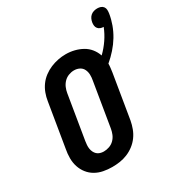

<svg xmlns="http://www.w3.org/2000/svg" viewBox="-205 -1041 1128 1196"><g transform="rotate(-30 359.0 -443.5)"><path d="M256 8Q224 8 193 2Q162 -4 136 -19Q110 -34 91.5 -57.5Q73 -81 63.5 -110Q54 -139 54 -171Q54 -203 60 -234L112 -549Q116 -576 126 -603Q136 -630 153 -653.5Q170 -677 194 -695Q218 -713 244.5 -724Q271 -735 298.5 -740.5Q326 -746 354 -746Q386 -746 416 -738.5Q446 -731 472 -716.5Q498 -702 516.5 -679Q535 -656 545 -627Q578 -659 603.5 -696.5Q629 -734 645 -775Q633 -775 622.5 -779Q612 -783 605 -791.5Q598 -800 596.5 -811.5Q595 -823 597 -835Q599 -847 604.5 -859Q610 -871 620 -879.5Q630 -888 642.5 -891.5Q655 -895 667 -895Q680 -895 691.5 -891Q703 -887 710 -877.5Q717 -868 717.5 -855.5Q718 -843 716 -830Q710 -792 696.5 -755Q683 -718 662.5 -684Q642 -650 614.5 -619Q587 -588 556 -562Q556 -547 554 -531.5Q552 -516 550 -501L498 -186Q493 -159 483 -132Q473 -105 456 -81.5Q439 -58 415.5 -40Q392 -22 365 -11Q338 0 310.5 4Q283 8 256 8ZM258 -102Q278 -102 298 -109Q318 -116 333 -131Q348 -146 356 -165.5Q364 -185 367 -204L419 -519Q423 -539 422.5 -559.5Q422 -580 413.5 -597.5Q405 -615 387.5 -624Q370 -633 349 -633Q329 -633 309.5 -625.5Q290 -618 275.5 -603Q261 -588 253 -569Q245 -550 242 -531L190 -216Q188 -203 187 -189.5Q186 -176 188 -163Q190 -150 195.5 -138.5Q201 -127 210 -118.5Q219 -110 232 -106Q245 -102 258 -102Z"/></g></svg>

Font: Iosevka Slab XBdEx
Style: Italic
Weight: 800
Width: 7
Italic angle: -9°
Monospace: yes
Designer: Belleve Invis
Foundry: Belleve Invis
Version: Version 11.1.1; ttfautohint (v1.8.3)